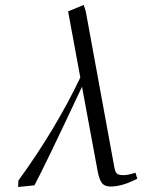

<svg xmlns="http://www.w3.org/2000/svg" viewBox="-20 -748 587 775"><path d="M53.2 6.8 54.2 -19Q205.1 -227.1 304.2 -435.1L254.9 -702.1L317.9 -728L326.2 -702.1L441.9 -70.8Q445.3 -52.7 452.6 -46.9Q460 -41 478 -41Q496.6 -41 526.9 -50.8L534.2 -26.9Q473.6 4.9 426.8 4.9Q401.4 4.9 390.6 -10.3Q379.9 -25.4 374 -58.1L311 -397.9Q162.6 -81.5 119.1 0Z"/></svg>

Font: Dehuti Alt
Style: Italic
Weight: 400
Version: Version 1.2